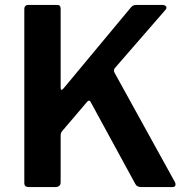

<svg xmlns="http://www.w3.org/2000/svg" viewBox="-20 -762 769 782"><path d="M695 -11C695 -13.7 694 -17 692 -21L447 -465C445 -469 444 -472.3 444 -475C444 -478.3 445.3 -481.7 448 -485L654 -722C656.7 -724.7 658 -727.7 658 -731C658 -734.3 656.3 -737 653 -739C649.7 -741 645.7 -742 641 -742H539C531 -742 525.2 -741 521.5 -739C517.8 -737 514 -733.3 510 -728L238 -401C234.7 -397.7 232.3 -396 231 -396C228.3 -396 227 -399 227 -405V-727C227 -737 222.3 -742 213 -742H93C89 -742 85.7 -740.5 83 -737.5C80.3 -734.5 79 -730.7 79 -726V-18C79 -11.3 80.5 -6.7 83.5 -4C86.5 -1.3 91.7 0 99 0H204C219.3 0 227 -6.7 227 -20V-209C227 -217.7 229.3 -224.3 234 -229L332 -344C336 -349.3 339.3 -352 342 -352C344.7 -352 347 -350.3 349 -347L531 -13C535 -4.3 543.3 0 556 0H682C690.7 0 695 -3.7 695 -11Z"/></svg>

Font: Libre Franklin SemiBold
Style: Regular
Weight: 600
Designer: Pablo Impallari, Rodrigo Fuenzalida
Foundry: Impallari Type
Version: Version 1.002; ttfautohint (v1.5)